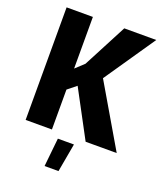

<svg xmlns="http://www.w3.org/2000/svg" viewBox="-169 -835 984 1167"><g transform="rotate(20 323.0 -252.0)"><path d="M57 -728H227V-394L282 -445L430 -728H637L412 -399L646 0H445L283 -303L227 -258V0H57ZM280 40H384L351 224H261Z"/></g></svg>

Font: Murecho
Style: Bold
Weight: 700
Designer: Neil Summerour
Foundry: Positype
Version: Version 1.010; ttfautohint (v1.8.3)